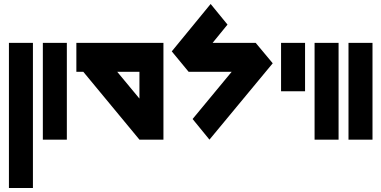

<svg xmlns="http://www.w3.org/2000/svg" viewBox="-20 -948 1923 968"><path d="M25 -732H146V0H25Z M196 -732H317V-244H196Z M365 -732H683H804V-244H683L400 -586H365ZM571 -586 683 -451V-586Z M1042 -928 1127 -824 1052 -732H1269L1355 -629L1036 -244L951 -348L1148 -586H931L846 -689Z M1397 -732H1518V-488H1397Z M1566 -732H1687V-244H1566Z M1737 -732H1858V-244H1737Z"/></svg>

Font: PatchSans
Style: PatchSans
Weight: 400
Version: Version 1.0